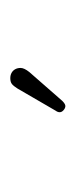

<svg xmlns="http://www.w3.org/2000/svg" viewBox="93 -697 147 373"><g transform="rotate(-90 166.5 -510.5)"><path d="M221 -544Q221 -550 218.5 -554.5Q216 -559 211.5 -561.5Q207 -564 201 -564Q194 -564 190 -561Q186 -558 181 -550L138 -476Q135 -472 135 -468Q135 -464 139 -460.5Q143 -457 147 -457Q149 -457 151.5 -458.5Q154 -460 157 -463L213 -527Q221 -537 221 -544Z"/></g></svg>

Font: Beiruti ExtraLight
Style: Regular
Weight: 250
Designer: Arlette Boutros
Foundry: Boutros
Version: Version 1.41